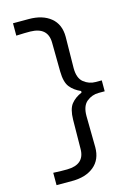

<svg xmlns="http://www.w3.org/2000/svg" viewBox="-137 -872 727 1062"><g transform="rotate(-15 227.0 -341.5)"><path d="M49.8 122.1V51.3Q74.7 52.7 95 53Q115.2 53.2 129.4 53.2Q229 51.8 230 -36.1L231.9 -203.6Q232.9 -264.6 254.9 -292.5Q276.9 -320.3 315.9 -336.9V-345.7Q276.9 -362.8 254.9 -390.6Q232.9 -418.5 231.9 -479.5L230 -646Q229 -734.4 129.4 -736.3Q115.7 -736.3 95.7 -736.1Q75.7 -735.8 48.8 -734.4V-805.2H139.2Q217.8 -805.2 264.4 -767.1Q311 -729 311 -657.7Q311 -612.8 309.8 -568.1Q308.6 -523.4 308.6 -478.5Q308.6 -420.9 338.6 -397Q368.7 -373 406.7 -373H441.4V-310.5H406.7Q368.7 -310.5 338.6 -286.4Q308.6 -262.2 308.6 -205.1Q308.6 -160.2 309.8 -115.2Q311 -70.3 311 -25.4Q311 45.4 264.4 83.7Q217.8 122.1 139.2 122.1Z"/></g></svg>

Font: Pinar DS3-Regular
Style: Regular
Weight: 400
Designer: Amin Abedi
Version: Version 2.000